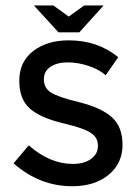

<svg xmlns="http://www.w3.org/2000/svg" viewBox="-20 -665 498 692"><path d="M138.1 -379.4Q138.1 -348.5 162.9 -332Q190.7 -314.4 264.9 -296.9Q346.4 -276.3 384 -241.8Q421.6 -207.2 421.6 -143.3Q421.6 -76.3 371.6 -35.1Q321.6 6.2 240.2 6.2Q122.7 6.2 28.9 -76.3L83.5 -141.2Q159.8 -74.2 242.3 -74.2Q283.5 -74.2 308.2 -92.3Q333 -110.3 333 -139.2Q333 -169.1 309.3 -184.5Q286.6 -202.1 208.2 -220.6Q125.8 -240.2 87.6 -273.7Q49.5 -307.2 49.5 -374.2Q49.5 -442.3 99.5 -480.9Q149.5 -519.6 227.8 -519.6Q332 -519.6 406.2 -458.8L360.8 -393.8Q338.1 -414.4 299.5 -427.3Q260.8 -440.2 223.7 -440.2Q185.6 -440.2 161.9 -424.2Q138.1 -408.2 138.1 -379.4ZM266 -548.5H190.7L102.1 -645.4H172.2L227.8 -605.2L283.5 -645.4H353.6Z"/></svg>

Font: NATS
Style: Regular
Weight: 400
Designer: Purushoth Kumar Guthula
Foundry: Silicon Andhra, USA.
Version: Version 1.0.4; ttfautohint (v1.2.25-373a) -l 7 -r 28 -G 50 -